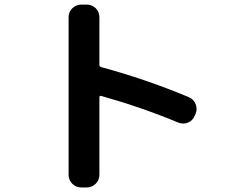

<svg xmlns="http://www.w3.org/2000/svg" viewBox="-20 -783 1040 846"><path d="M337.9 43Q314.5 43 298.3 26.4Q282.2 9.8 282.2 -12.7V-707Q282.2 -730.5 298.8 -746.6Q315.4 -762.7 337.9 -762.7H362.3Q385.7 -762.7 401.9 -746.6Q418 -730.5 418 -707V-498Q418 -489.3 425.8 -487.3Q624 -433.6 810.5 -355.5Q833 -346.7 841.8 -324.7Q850.6 -302.7 841.8 -281.2L837.9 -273.4Q829.1 -251 808.1 -242.7Q787.1 -234.4 764.6 -243.2Q605.5 -309.6 425.8 -360.4Q418 -362.3 418 -353.5V-12.7Q418 10.7 401.4 26.9Q384.8 43 362.3 43Z"/></svg>

Font: Rounded Mgen+ 2m bold
Style: Bold
Weight: 700
Designer: [Source Han Sans]
Ryoko NISHIZUKA  (kana & ideographs); Paul D. Hunt (Latin, Greek & Cyrillic); Wenlong ZHANG  (bopomofo
Version: Version 1.059.20150602